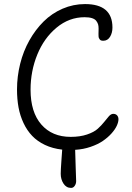

<svg xmlns="http://www.w3.org/2000/svg" viewBox="-20 -731 652 948"><path d="M331.1 196.8Q307.1 196.8 293.5 175.5Q279.8 154.3 279.8 127Q279.8 109.9 283.2 62.3Q286.6 14.6 287.1 7.8Q239.7 2.4 202.1 -15.4Q164.6 -33.2 138.9 -60.1Q113.3 -86.9 96.2 -123.3Q79.1 -159.7 71.5 -200.7Q64 -241.7 64 -289.1Q64 -353.5 79.6 -416Q95.2 -478.5 125 -531.5Q154.8 -584.5 195.3 -624.8Q235.8 -665 288.8 -688Q341.8 -710.9 399.9 -710.9Q535.2 -710.9 535.2 -595.2Q535.2 -568.4 523.2 -549.1Q511.2 -529.8 490.2 -529.8Q483.9 -529.8 479.5 -531.2Q475.1 -532.7 472.7 -536.1Q470.2 -539.6 468.5 -543Q466.8 -546.4 466.6 -552.7Q466.3 -559.1 466.3 -563.7Q466.3 -568.4 466.6 -576.7Q466.8 -585 466.8 -589.8Q466.8 -602.1 464.4 -610.6Q461.9 -619.1 455.3 -627.9Q448.7 -636.7 434.3 -641.4Q419.9 -646 397.9 -646Q321.3 -646 259.3 -594.5Q197.3 -543 164.1 -461.4Q130.9 -379.9 130.9 -288.1Q130.9 -177.2 184.1 -116.2Q237.3 -55.2 329.1 -55.2Q375 -55.2 409.7 -66.9Q444.3 -78.6 462.9 -95.5Q481.4 -112.3 494.4 -128.9Q507.3 -145.5 517.8 -157.2Q528.3 -168.9 539.1 -168.9Q551.3 -168.9 558.1 -161.4Q564.9 -153.8 564.9 -142.1Q564.9 -127.9 556.4 -109.6Q547.9 -91.3 530 -71.5Q512.2 -51.8 487.5 -34.9Q462.9 -18.1 427.2 -5.9Q391.6 6.3 351.1 8.8Q351.6 44.9 353.8 98.6Q356 152.3 356 163.1Q356 176.3 348.9 186.5Q341.8 196.8 331.1 196.8Z"/></svg>

Font: Shantell Sans Normal
Style: Regular
Weight: 300
Designer: Stephen Nixon, Anya Danilova, Shantell Martin
Foundry: Arrow Type
Version: Version 1.006;[559af2be0]